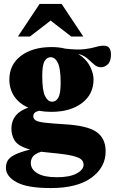

<svg xmlns="http://www.w3.org/2000/svg" viewBox="-20 -690 584 975"><path d="M240.5 -122Q207 -122 178 -127.5Q161 -123 155 -116.2Q149 -109.5 149 -100Q149 -86.5 161.2 -78.8Q173.5 -71 207.5 -67Q241.5 -63 306.5 -59Q422.5 -52.5 469.2 -20.5Q516 11.5 516.5 77.5Q517 159 445 212Q373 265 238 265Q118 265 64 235.2Q10 205.5 10 162Q10 142 18.8 126Q27.5 110 54 96.2Q80.5 82.5 133 69.5Q72 52.5 54.2 23.2Q36.5 -6 38 -41.5Q41 -116 124 -143.5Q76.5 -164 52 -201.2Q27.5 -238.5 27.5 -286Q27.5 -362 86.5 -406.5Q145.5 -451 242 -451Q279.5 -451 311.5 -443Q372 -436 407.8 -440.2Q443.5 -444.5 465.5 -451.2Q487.5 -458 507.5 -458Q543.5 -458 543.5 -413.5Q543.5 -378 527.2 -363.2Q511 -348.5 493 -348.5Q473.5 -348.5 457.5 -362.8Q441.5 -377 423 -393.5Q404.5 -410 377 -416Q418.5 -390 436.8 -353.5Q455 -317 455 -287Q455 -211 396 -166.5Q337 -122 240.5 -122ZM245 -173.5Q264.5 -173.5 276.2 -194Q288 -214.5 288 -269Q288 -342 273.8 -370.8Q259.5 -399.5 237.5 -399.5Q218 -399.5 206.2 -379.2Q194.5 -359 194.5 -304Q194.5 -231 208.8 -202.2Q223 -173.5 245 -173.5ZM136.5 138Q136.5 170 170 190Q203.5 210 269 210Q333.5 210 369 191Q404.5 172 404.5 146Q404.5 128.5 389.5 117.2Q374.5 106 334 98.2Q293.5 90.5 216 83.5Q201.5 82 188.5 80.5Q155.5 92 146 106.2Q136.5 120.5 136.5 138ZM71 -504.5 181 -670H293L403 -504.5H342L237 -585.5L132 -504.5Z"/></svg>

Font: Newsreader Text ExtraBold
Style: Regular
Weight: 800
Designer: Hugues Gentile
Foundry: Production Type
Version: Version 1.001